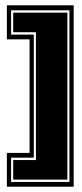

<svg xmlns="http://www.w3.org/2000/svg" viewBox="-20 -655 309 727"><path d="M6 52V-76H92V-506H6V-635H259V52ZM22 34H243V-616H22V-524H108V-58H22ZM30 25V-49H116V-533H30V-607H235V25Z"/></svg>

Font: Alumni Sans Collegiate One SC
Style: Regular
Weight: 400
Designer: Robert E. Leuschke
Foundry: Robert E. Leuschke
Version: Version 1.100